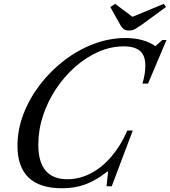

<svg xmlns="http://www.w3.org/2000/svg" viewBox="-20 -970 887 1000"><path d="M303.5 10.5Q187 10.5 129 -45Q71 -100.5 71 -210.5Q71 -294.5 102.2 -376Q133.5 -457.5 188.2 -529Q243 -600.5 314.5 -655.2Q386 -710 467.8 -741Q549.5 -772 634 -772Q681.5 -772 722 -760.8Q762.5 -749.5 789.5 -729.5L825 -761.5H847L751 -534.5H722Q730 -562 733.5 -585Q737 -608 737 -627.5Q737 -680.5 709.5 -704.5Q682 -728.5 624 -728.5Q557.5 -728.5 493 -700.2Q428.5 -672 371.8 -622Q315 -572 271.8 -507Q228.5 -442 204 -367.5Q179.5 -293 179.5 -216.5Q179.5 -126.5 217.5 -81.5Q255.5 -36.5 330.5 -36.5Q394 -36.5 452.8 -67Q511.5 -97.5 560.2 -154.5Q609 -211.5 643 -290H671.5L562 0H535L543 -76.5H539Q480 -30 425.2 -9.8Q370.5 10.5 303.5 10.5ZM651 -811Q634 -811 625 -817.8Q616 -824.5 607.5 -838.5L554.5 -933.5L579.5 -950L670 -882.5L833 -950L844.5 -933.5L714.5 -838.5Q696 -826 683 -818.5Q670 -811 651 -811Z"/></svg>

Font: Libre Caslon Text
Style: Italic
Weight: 400
Italic angle: -22.583°
Designer: Pablo Impallari, Rodrigo Fuenzalida, Katja Schimmel
Foundry: Pablo Impallari, Rodrigo Fuenzalida
Version: Version 2.000